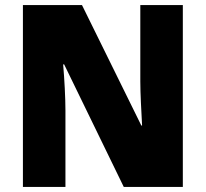

<svg xmlns="http://www.w3.org/2000/svg" viewBox="-20 -734 809 754"><path d="M698 0V-714H531V-414C531 -368 535 -297 538 -241H535L302 -714H70V0H237V-300C237 -349 233 -423 228 -481H232L466 0Z"/></svg>

Font: Noto Sans Sinhala SemiCondensed Black
Style: Regular
Weight: 900
Width: 4
Designer: Jelle Bosma - Monotype Design Team
Foundry: Monotype Imaging Inc.
Version: Version 2.006